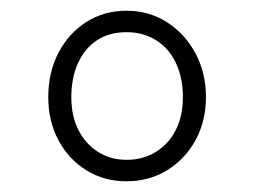

<svg xmlns="http://www.w3.org/2000/svg" viewBox="-20 -730 474 358"><path d="M216 -392Q174 -392 141 -412.5Q108 -433 89 -468.5Q70 -504 70 -549Q70 -595 89 -631.5Q108 -668 141 -689Q174 -710 216 -710Q258 -710 291.5 -688.5Q325 -667 344.5 -630.5Q364 -594 364 -549Q364 -504 344.5 -468.5Q325 -433 291.5 -412.5Q258 -392 216 -392ZM216 -432Q247 -432 271 -447Q295 -462 308 -488Q321 -514 321 -549Q321 -585 308 -612.5Q295 -640 271 -655Q247 -670 216 -670Q184 -670 161 -655Q138 -640 125.5 -612.5Q113 -585 113 -549Q113 -514 126 -488Q139 -462 162.5 -447Q186 -432 216 -432Z"/></svg>

Font: Lexend Exa ExtraLight
Style: Regular
Weight: 250
Designer: Bonnie Shaver-Troup, Thomas Jockin
Foundry: Lexend
Version: Version 1.007